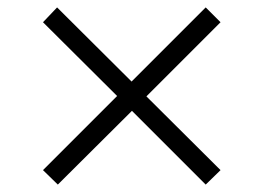

<svg xmlns="http://www.w3.org/2000/svg" viewBox="-20 -545 711 518"><path d="M136 -47 96 -86 296 -286 96 -485 134 -525 335 -325 535 -525 575 -485 375 -285 575 -86 535 -47 336 -246Z"/></svg>

Font: Nunito Sans 7pt SemiExpanded Light
Style: Regular
Weight: 300
Width: 6
Designer: Vernon Adams
Foundry: Vernon Adams
Version: Version 3.101;gftools[0.9.27]